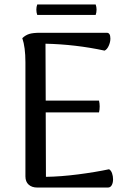

<svg xmlns="http://www.w3.org/2000/svg" viewBox="-20 -841 580 861"><path d="M487 -37Q487 -21 481 -10.5Q475 0 464 0H147Q123 0 108.5 -13Q94 -26 94 -50V-562Q94 -629 80 -670Q95 -684 112 -689Q129 -694 159 -694H459Q475 -694 475 -668Q475 -652 467.5 -635.5Q460 -619 449 -614Q319 -642 184 -645L185 -390H424Q427 -377 427 -364Q427 -349 424 -337H185L186 -48Q253 -49 330.5 -59Q408 -69 469 -82Q478 -77 482.5 -64Q487 -51 487 -37ZM409 -821Q413 -810 413 -798Q413 -785 409 -774H147Q143 -785 143 -798Q143 -810 147 -821Z"/></svg>

Font: Arima Madurai Medium
Style: Regular
Weight: 500
Designer: Joana Correia and Natanael Gama
Foundry: NDISCOVER
Version: Version 1.020